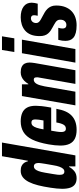

<svg xmlns="http://www.w3.org/2000/svg" viewBox="540 -1304 777 1896"><g transform="rotate(-90 928.0 -356.5)"><path d="M115 12Q80 12 56.5 -3.5Q33 -19 22 -51Q11 -83 11 -131Q11 -156 14 -184.5Q17 -213 22 -247Q32 -314 45.5 -367.5Q59 -421 78.5 -459.5Q98 -498 125 -519Q152 -540 189 -540Q219 -540 238 -530.5Q257 -521 267.5 -505.5Q278 -490 283 -469H288L333 -725H468L341 0H232V-62H227Q211 -31 184 -9.5Q157 12 115 12ZM181 -109Q197 -109 208.5 -121Q220 -133 229 -157.5Q238 -182 244 -220Q254 -273 258 -300.5Q262 -328 264 -340.5Q266 -353 266 -361Q266 -378 262.5 -388.5Q259 -399 251.5 -404.5Q244 -410 232 -410Q217 -410 206 -399Q195 -388 186 -364Q177 -340 170 -299Q161 -246 156.5 -218.5Q152 -191 150.5 -178Q149 -165 149 -156Q149 -131 157 -120Q165 -109 181 -109Z M593 12Q542 12 507.5 -4.5Q473 -21 455.5 -56.5Q438 -92 438 -148Q438 -173 441 -202.5Q444 -232 450 -266Q468 -367 497.5 -426.5Q527 -486 572 -513Q617 -540 677 -540Q726 -540 760.5 -525Q795 -510 813 -477.5Q831 -445 831 -391Q831 -367 827.5 -333.5Q824 -300 813 -239H585Q579 -206 575.5 -182Q572 -158 572 -140Q572 -125 575.5 -114.5Q579 -104 586 -99Q593 -94 604 -94Q617 -94 626.5 -99Q636 -104 643 -115Q650 -126 656 -144Q662 -162 666 -188H801Q792 -136 775.5 -98.5Q759 -61 733 -36.5Q707 -12 672.5 0Q638 12 593 12ZM598 -315H686Q691 -342 693.5 -361.5Q696 -381 696 -394Q696 -408 693 -417Q690 -426 683 -430Q676 -434 665 -434Q646 -434 634 -421Q622 -408 613.5 -382Q605 -356 598 -315Z M835 0 927 -528H1043V-465H1047Q1062 -490 1079 -506Q1096 -522 1116.5 -531Q1137 -540 1161 -540Q1195 -540 1216.5 -529.5Q1238 -519 1248 -499.5Q1258 -480 1258 -453Q1258 -441 1256.5 -429Q1255 -417 1253 -402L1182 0H1047L1110 -361Q1112 -367 1112 -371.5Q1112 -376 1112 -381Q1112 -391 1110 -397.5Q1108 -404 1102.5 -407.5Q1097 -411 1088 -411Q1075 -411 1065 -403.5Q1055 -396 1047 -382Q1039 -368 1033.5 -348.5Q1028 -329 1023 -305L970 0Z M1362 -603 1382 -725H1517L1497 -603ZM1257 0 1350 -528H1484L1391 0Z M1626 12Q1582 12 1552 4Q1522 -4 1504.5 -18.5Q1487 -33 1479.5 -53Q1472 -73 1472 -98Q1472 -114 1474 -130.5Q1476 -147 1482 -169H1601Q1597 -154 1595.5 -145Q1594 -136 1594 -126Q1594 -116 1597.5 -107Q1601 -98 1609 -93.5Q1617 -89 1630 -89Q1641 -89 1650 -93Q1659 -97 1666.5 -105Q1674 -113 1677.5 -124Q1681 -135 1681 -151Q1681 -166 1674.5 -176.5Q1668 -187 1657 -195Q1646 -203 1632 -210.5Q1618 -218 1604 -226Q1588 -234 1573 -244.5Q1558 -255 1545.5 -269Q1533 -283 1526 -303.5Q1519 -324 1519 -352Q1519 -404 1533.5 -439.5Q1548 -475 1574 -497Q1600 -519 1633.5 -529.5Q1667 -540 1705 -540Q1738 -540 1764.5 -533Q1791 -526 1810.5 -511.5Q1830 -497 1839.5 -477.5Q1849 -458 1849 -431Q1849 -418 1846 -402Q1843 -386 1839 -372H1720Q1724 -391 1724.5 -397.5Q1725 -404 1725 -408Q1725 -419 1721.5 -425.5Q1718 -432 1711 -435.5Q1704 -439 1694 -439Q1685 -439 1676.5 -435.5Q1668 -432 1661.5 -425Q1655 -418 1651.5 -408.5Q1648 -399 1648 -387Q1648 -371 1658.5 -360Q1669 -349 1685 -340.5Q1701 -332 1719 -322Q1737 -313 1755 -302Q1773 -291 1787.5 -276.5Q1802 -262 1811.5 -241Q1821 -220 1821 -190Q1821 -138 1806 -100Q1791 -62 1764.5 -37Q1738 -12 1702.5 0Q1667 12 1626 12Z"/></g></svg>

Font: Archivo ExtraCondensed ExtraBold
Style: Italic
Weight: 800
Width: 2
Italic angle: -10°
Designer: Hector Gatti
Foundry: Omnibus-Type
Version: Version 2.001